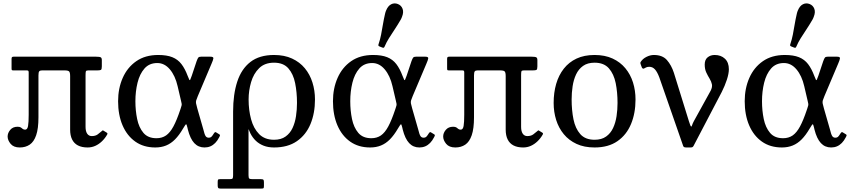

<svg xmlns="http://www.w3.org/2000/svg" viewBox="-20 -851 4987 1121"><path d="M574.5 -502Q574.5 -512 568.5 -516Q562.5 -520 540.5 -520H59.5Q52.5 -520 50 -517.2Q47.5 -514.5 47.5 -507V-452Q47.5 -444.5 49 -442.2Q50.5 -440 58 -440H135.5Q142.5 -440 145 -437.8Q147.5 -435.5 147.5 -428V-181Q147.5 -137 143.8 -115.5Q140 -94 127 -94Q118 -94 113 -98.2Q108 -102.5 101.8 -106.8Q95.5 -111 82.5 -111Q55 -111 39.8 -92.8Q24.5 -74.5 24.5 -54Q24.5 -32.5 42 -11.2Q59.5 10 95.5 10Q129 10 153.5 -6.5Q178 -23 191.2 -61.5Q204.5 -100 204.5 -166V-410.5Q204.5 -429 209 -434.5Q213.5 -440 225.5 -440H357Q377.5 -440 383.5 -434Q389.5 -428 389.5 -406V-94Q389.5 -60 401 -36.8Q412.5 -13.5 435.2 -1.8Q458 10 491.5 10Q515.5 10 536.5 0.5Q557.5 -9 575.2 -26Q593 -43 605.5 -65Q608 -69.5 607.2 -72Q606.5 -74.5 602.5 -77L584.5 -88Q581 -90.5 579 -89.5Q577 -88.5 573 -84.5Q563.5 -76 550.2 -66.2Q537 -56.5 515.5 -56.5Q498.5 -56.5 489 -70.5Q479.5 -84.5 479.5 -110.5V-412Q479.5 -429.5 481.5 -434.8Q483.5 -440 495.5 -440H548Q564 -440 569.2 -443Q574.5 -446 574.5 -463.5Z M886.5 10Q921.5 10 949.8 -1.5Q978 -13 1002 -37.2Q1026 -61.5 1048.5 -100Q1063 -124.5 1066.2 -125.5Q1069.5 -126.5 1074 -107L1077 -94Q1090.5 -41 1114.2 -15.5Q1138 10 1174 10Q1192.5 10 1208 3.5Q1223.5 -3 1236.5 -16.2Q1249.5 -29.5 1259.5 -49Q1264.5 -58 1264.5 -61.2Q1264.5 -64.5 1260 -67L1242 -78Q1238.5 -81 1235 -79Q1231.5 -77 1225.5 -67Q1218.5 -55.5 1213 -51.2Q1207.5 -47 1199 -47Q1186.5 -47 1180.2 -56.8Q1174 -66.5 1167 -96L1132 -218Q1126.5 -237.5 1124.8 -246.8Q1123 -256 1125.5 -264.8Q1128 -273.5 1135 -290L1215 -479Q1224.5 -500.5 1225.8 -510.2Q1227 -520 1208.5 -520H1154Q1142.5 -520 1138.2 -515.2Q1134 -510.5 1128 -494L1099.5 -408.5Q1093.5 -391.5 1090.8 -386Q1088 -380.5 1085 -386Q1082 -391.5 1075.5 -408.5Q1060 -450 1039.2 -477Q1018.5 -504 986.2 -517Q954 -530 903.5 -530Q828 -530 775.8 -493.8Q723.5 -457.5 696.5 -396.2Q669.5 -335 669.5 -260Q669.5 -180 695.5 -119.2Q721.5 -58.5 770 -24.2Q818.5 10 886.5 10ZM893.5 -44Q844 -44 817.5 -75.2Q791 -106.5 780.8 -156Q770.5 -205.5 770.5 -260Q770.5 -317 783 -368Q795.5 -419 823.5 -451Q851.5 -483 898.5 -483Q940.5 -483 971.8 -446Q1003 -409 1017 -348L1036.5 -264.5Q1039.5 -252 1040.5 -246.2Q1041.5 -240.5 1040.2 -235.2Q1039 -230 1035.5 -219.5L1032 -209Q1012 -149 992.5 -112.8Q973 -76.5 949.5 -60.2Q926 -44 893.5 -44Z M1431 172V-250L1341 -200V172Q1341 186 1338.2 190.5Q1335.5 195 1321.5 195H1264.5Q1255 195 1253 198.5Q1251 202 1251 212V232Q1251 241.5 1253.8 245.8Q1256.5 250 1266.5 250H1505.5Q1516 250 1518.5 247.8Q1521 245.5 1521 234.5V214Q1521 202 1518 198.5Q1515 195 1503.5 195H1454.5Q1439.5 195 1435.2 191.2Q1431 187.5 1431 172ZM1431.5 -270Q1431.5 -322 1446 -371.5Q1460.5 -421 1493 -453Q1525.5 -485 1580 -485Q1634.5 -485 1663.5 -452Q1692.5 -419 1703.2 -365.5Q1714 -312 1714 -250Q1714 -211 1708.2 -172.8Q1702.5 -134.5 1688 -103.5Q1673.5 -72.5 1647.2 -53.8Q1621 -35 1580 -35Q1525.5 -35 1493 -68Q1460.5 -101 1446 -154.5Q1431.5 -208 1431.5 -270ZM1341 -200Q1341 -182 1346.8 -173.2Q1352.5 -164.5 1361.5 -160.5Q1370.5 -156.5 1381.5 -153.5Q1392.5 -150.5 1403.2 -144.5Q1414 -138.5 1422.5 -125Q1429.5 -97 1442 -72.2Q1454.5 -47.5 1473.5 -29.2Q1492.5 -11 1519 -0.5Q1545.5 10 1580 10Q1660.5 10 1713.5 -26.8Q1766.5 -63.5 1792.8 -126.8Q1819 -190 1819 -270Q1819 -322.5 1804.2 -369.5Q1789.5 -416.5 1759.8 -452.5Q1730 -488.5 1685.2 -509.2Q1640.5 -530 1580 -530Q1494.5 -530 1442 -489.2Q1389.5 -448.5 1365.2 -374.2Q1341 -300 1341 -200Z M2141 10Q2176 10 2204.2 -1.5Q2232.5 -13 2256.5 -37.2Q2280.5 -61.5 2303 -100Q2317.5 -124.5 2320.8 -125.5Q2324 -126.5 2328.5 -107L2331.5 -94Q2345 -41 2368.8 -15.5Q2392.5 10 2428.5 10Q2447 10 2462.5 3.5Q2478 -3 2491 -16.2Q2504 -29.5 2514 -49Q2519 -58 2519 -61.2Q2519 -64.5 2514.5 -67L2496.5 -78Q2493 -81 2489.5 -79Q2486 -77 2480 -67Q2473 -55.5 2467.5 -51.2Q2462 -47 2453.5 -47Q2441 -47 2434.8 -56.8Q2428.5 -66.5 2421.5 -96L2386.5 -218Q2381 -237.5 2379.2 -246.8Q2377.5 -256 2380 -264.8Q2382.5 -273.5 2389.5 -290L2469.5 -479Q2479 -500.5 2480.2 -510.2Q2481.5 -520 2463 -520H2408.5Q2397 -520 2392.8 -515.2Q2388.5 -510.5 2382.5 -494L2354 -408.5Q2348 -391.5 2345.2 -386Q2342.5 -380.5 2339.5 -386Q2336.5 -391.5 2330 -408.5Q2314.5 -450 2293.8 -477Q2273 -504 2240.8 -517Q2208.5 -530 2158 -530Q2082.5 -530 2030.2 -493.8Q1978 -457.5 1951 -396.2Q1924 -335 1924 -260Q1924 -180 1950 -119.2Q1976 -58.5 2024.5 -24.2Q2073 10 2141 10ZM2148 -44Q2098.5 -44 2072 -75.2Q2045.5 -106.5 2035.2 -156Q2025 -205.5 2025 -260Q2025 -317 2037.5 -368Q2050 -419 2078 -451Q2106 -483 2153 -483Q2195 -483 2226.2 -446Q2257.5 -409 2271.5 -348L2291 -264.5Q2294 -252 2295 -246.2Q2296 -240.5 2294.8 -235.2Q2293.5 -230 2290 -219.5L2286.5 -209Q2266.5 -149 2247 -112.8Q2227.5 -76.5 2204 -60.2Q2180.5 -44 2148 -44ZM2319.5 -736Q2322 -740.5 2323.8 -744.5Q2325.5 -748.5 2327 -752.5Q2338 -779.5 2330.5 -799.5Q2323 -819.5 2303 -827.5Q2282.5 -835.5 2263.8 -826Q2245 -816.5 2234 -789Q2232.5 -785 2231 -781.2Q2229.5 -777.5 2228.5 -772Q2220.5 -737.5 2215.5 -707Q2210.5 -676.5 2205 -648.5Q2199.5 -620.5 2190.5 -594Q2188.5 -588.5 2189.2 -585.2Q2190 -582 2196.5 -579.5L2210.5 -574Q2216 -571.5 2219.2 -572Q2222.5 -572.5 2225 -578Q2236 -604 2251.2 -628.2Q2266.5 -652.5 2284 -678.8Q2301.5 -705 2319.5 -736Z M3117.5 -502Q3117.5 -512 3111.5 -516Q3105.5 -520 3083.5 -520H2602.5Q2595.5 -520 2593 -517.2Q2590.5 -514.5 2590.5 -507V-452Q2590.5 -444.5 2592 -442.2Q2593.5 -440 2601 -440H2678.5Q2685.5 -440 2688 -437.8Q2690.5 -435.5 2690.5 -428V-181Q2690.5 -137 2686.8 -115.5Q2683 -94 2670 -94Q2661 -94 2656 -98.2Q2651 -102.5 2644.8 -106.8Q2638.5 -111 2625.5 -111Q2598 -111 2582.8 -92.8Q2567.5 -74.5 2567.5 -54Q2567.5 -32.5 2585 -11.2Q2602.5 10 2638.5 10Q2672 10 2696.5 -6.5Q2721 -23 2734.2 -61.5Q2747.5 -100 2747.5 -166V-410.5Q2747.5 -429 2752 -434.5Q2756.5 -440 2768.5 -440H2900Q2920.5 -440 2926.5 -434Q2932.5 -428 2932.5 -406V-94Q2932.5 -60 2944 -36.8Q2955.5 -13.5 2978.2 -1.8Q3001 10 3034.5 10Q3058.5 10 3079.5 0.5Q3100.5 -9 3118.2 -26Q3136 -43 3148.5 -65Q3151 -69.5 3150.2 -72Q3149.5 -74.5 3145.5 -77L3127.5 -88Q3124 -90.5 3122 -89.5Q3120 -88.5 3116 -84.5Q3106.5 -76 3093.2 -66.2Q3080 -56.5 3058.5 -56.5Q3041.5 -56.5 3032 -70.5Q3022.5 -84.5 3022.5 -110.5V-412Q3022.5 -429.5 3024.5 -434.8Q3026.5 -440 3038.5 -440H3091Q3107 -440 3112.2 -443Q3117.5 -446 3117.5 -463.5Z M3317.5 -270Q3317.5 -309 3323.2 -347.2Q3329 -385.5 3343.5 -416.5Q3358 -447.5 3384.2 -466.2Q3410.5 -485 3451.5 -485Q3506 -485 3535 -452Q3564 -419 3574.8 -365.5Q3585.5 -312 3585.5 -250Q3585.5 -211 3579.8 -172.8Q3574 -134.5 3559.5 -103.5Q3545 -72.5 3518.8 -53.8Q3492.5 -35 3451.5 -35Q3397 -35 3368 -68Q3339 -101 3328.2 -154.5Q3317.5 -208 3317.5 -270ZM3212.5 -250Q3212.5 -197.5 3227.2 -150.5Q3242 -103.5 3271.8 -67.5Q3301.5 -31.5 3346.2 -10.8Q3391 10 3451.5 10Q3532 10 3585 -26.8Q3638 -63.5 3664.2 -126.8Q3690.5 -190 3690.5 -270Q3690.5 -322.5 3675.8 -369.5Q3661 -416.5 3631.2 -452.5Q3601.5 -488.5 3556.8 -509.2Q3512 -530 3451.5 -530Q3391 -530 3346.2 -509Q3301.5 -488 3271.8 -450Q3242 -412 3227.2 -361Q3212.5 -310 3212.5 -250Z M4029.5 0.5 4194 -314Q4212 -349.5 4223.8 -385.5Q4235.5 -421.5 4235.5 -446.5Q4235.5 -486.5 4212.5 -508.2Q4189.5 -530 4152.5 -530Q4128.5 -530 4111.5 -516.2Q4094.5 -502.5 4094.5 -474Q4094.5 -447 4103.8 -427.5Q4113 -408 4123 -391.8Q4133 -375.5 4136.5 -359Q4140 -342.5 4129 -321L4030.5 -142.5Q4023 -128 4020.8 -120Q4018.5 -112 4016 -112Q4013.5 -112 4010.2 -120Q4007 -128 4002 -144L3914.5 -426Q3900 -470.5 3874 -500.2Q3848 -530 3797.5 -530Q3776.5 -530 3754.5 -519Q3732.5 -508 3721 -490Q3718 -485.5 3719 -481.2Q3720 -477 3721.5 -473L3727.5 -457Q3729 -453.5 3732.8 -451Q3736.5 -448.5 3741 -451.5Q3745 -454 3752.5 -457.5Q3760 -461 3771 -461Q3790 -461 3803.8 -446Q3817.5 -431 3829.5 -399L3968.5 0.5Q3970.5 6.5 3975 8.2Q3979.5 10 3988 10H4010.5Q4019 10 4022.8 8Q4026.5 6 4029.5 0.5Z M4545 10Q4580 10 4608.2 -1.5Q4636.5 -13 4660.5 -37.2Q4684.5 -61.5 4707 -100Q4721.5 -124.5 4724.8 -125.5Q4728 -126.5 4732.5 -107L4735.5 -94Q4749 -41 4772.8 -15.5Q4796.5 10 4832.5 10Q4851 10 4866.5 3.5Q4882 -3 4895 -16.2Q4908 -29.5 4918 -49Q4923 -58 4923 -61.2Q4923 -64.5 4918.5 -67L4900.5 -78Q4897 -81 4893.5 -79Q4890 -77 4884 -67Q4877 -55.5 4871.5 -51.2Q4866 -47 4857.5 -47Q4845 -47 4838.8 -56.8Q4832.5 -66.5 4825.5 -96L4790.5 -218Q4785 -237.5 4783.2 -246.8Q4781.5 -256 4784 -264.8Q4786.5 -273.5 4793.5 -290L4873.5 -479Q4883 -500.5 4884.2 -510.2Q4885.5 -520 4867 -520H4812.5Q4801 -520 4796.8 -515.2Q4792.5 -510.5 4786.5 -494L4758 -408.5Q4752 -391.5 4749.2 -386Q4746.5 -380.5 4743.5 -386Q4740.5 -391.5 4734 -408.5Q4718.5 -450 4697.8 -477Q4677 -504 4644.8 -517Q4612.5 -530 4562 -530Q4486.5 -530 4434.2 -493.8Q4382 -457.5 4355 -396.2Q4328 -335 4328 -260Q4328 -180 4354 -119.2Q4380 -58.5 4428.5 -24.2Q4477 10 4545 10ZM4552 -44Q4502.5 -44 4476 -75.2Q4449.5 -106.5 4439.2 -156Q4429 -205.5 4429 -260Q4429 -317 4441.5 -368Q4454 -419 4482 -451Q4510 -483 4557 -483Q4599 -483 4630.2 -446Q4661.5 -409 4675.5 -348L4695 -264.5Q4698 -252 4699 -246.2Q4700 -240.5 4698.8 -235.2Q4697.5 -230 4694 -219.5L4690.5 -209Q4670.5 -149 4651 -112.8Q4631.5 -76.5 4608 -60.2Q4584.5 -44 4552 -44ZM4723.5 -736Q4726 -740.5 4727.8 -744.5Q4729.5 -748.5 4731 -752.5Q4742 -779.5 4734.5 -799.5Q4727 -819.5 4707 -827.5Q4686.5 -835.5 4667.8 -826Q4649 -816.5 4638 -789Q4636.5 -785 4635 -781.2Q4633.5 -777.5 4632.5 -772Q4624.5 -737.5 4619.5 -707Q4614.5 -676.5 4609 -648.5Q4603.5 -620.5 4594.5 -594Q4592.5 -588.5 4593.2 -585.2Q4594 -582 4600.5 -579.5L4614.5 -574Q4620 -571.5 4623.2 -572Q4626.5 -572.5 4629 -578Q4640 -604 4655.2 -628.2Q4670.5 -652.5 4688 -678.8Q4705.5 -705 4723.5 -736Z"/></svg>

Font: Besley
Style: Regular
Weight: 400
Designer: Owen Earl
Foundry: indestructible type*
Version: Version 4.000